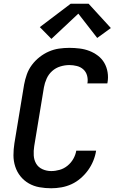

<svg xmlns="http://www.w3.org/2000/svg" viewBox="-20 -999 640 1027"><path d="M254 8Q222 8 191 2.5Q160 -3 134 -18Q108 -33 89.5 -56Q71 -79 61.5 -108Q52 -137 52 -168.5Q52 -200 57 -232L109 -547Q114 -574 123.5 -601Q133 -628 150.5 -651.5Q168 -675 191.5 -693.5Q215 -712 241.5 -723.5Q268 -735 295.5 -739Q323 -743 351 -743Q379 -743 406.5 -739.5Q434 -736 458.5 -726.5Q483 -717 504 -701Q525 -685 538 -662.5Q551 -640 555.5 -612.5Q560 -585 555 -557Q555 -556 554.5 -555Q554 -554 554 -553H447Q447 -554 447.5 -554.5Q448 -555 448 -555Q451 -576 445.5 -595.5Q440 -615 425.5 -628Q411 -641 391 -646Q371 -651 351 -651Q327 -651 302.5 -643.5Q278 -636 259 -619Q240 -602 229.5 -578.5Q219 -555 215 -532L163 -217Q159 -192 160.5 -167.5Q162 -143 173.5 -123.5Q185 -104 207 -94Q229 -84 254 -84Q276 -84 299 -90.5Q322 -97 341 -112.5Q360 -128 372 -149Q384 -170 388 -193H494Q490 -166 479 -139Q468 -112 451 -88.5Q434 -65 411.5 -45.5Q389 -26 363 -14Q337 -2 309 3Q281 8 254 8ZM255 -791 193 -854 358 -979H454L573 -849L500 -796L399 -926Z"/></svg>

Font: Iosevka SS04 SmBd Ex Obl
Style: Regular
Weight: 600
Width: 7
Italic angle: -9°
Monospace: yes
Designer: Belleve Invis
Foundry: Belleve Invis
Version: Version 19.0.0; ttfautohint (v1.8.4)